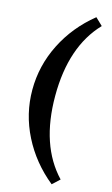

<svg xmlns="http://www.w3.org/2000/svg" viewBox="-138 -795 596 1018"><g transform="rotate(15 160.5 -286.5)"><path d="M257.8 172.4Q149.4 84.5 89.4 -34.7Q29.3 -153.8 29.3 -285.6Q29.3 -418 89.4 -537.6Q149.4 -657.2 257.8 -744.6L297.4 -706.5Q154.8 -557.1 154.8 -285.6Q154.8 -14.2 297.4 135.7Z"/></g></svg>

Font: Elstob 14pt SemiBold
Style: Regular
Weight: 600
Designer: Peter S. Baker
Version: Version 1.015